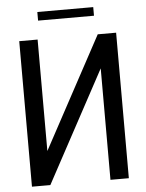

<svg xmlns="http://www.w3.org/2000/svg" viewBox="-60 -951 758 999"><g transform="rotate(-5 319.0 -451.5)"><path d="M162 -178V-760H66V0H162L476 -582V0H572V-760H476ZM173 -903V-858H465V-903Z"/></g></svg>

Font: LXGW Marker Gothic
Style: Regular
Weight: 400
Version: Version 1.001